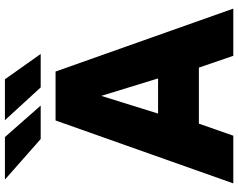

<svg xmlns="http://www.w3.org/2000/svg" viewBox="-114 -855 969 781"><g transform="rotate(-90 370.5 -464.5)"><path d="M15 0 271 -723H470L726 0H534L486 -140H258L209 0ZM299 -306H442L371 -537ZM195.5 -783.5 30.5 -929H203.5L331.5 -783.5ZM405.5 -783.5 272 -929H438.5L541.5 -783.5Z"/></g></svg>

Font: Public Sans Thin Black
Style: Regular
Weight: 900
Version: Version 2.001